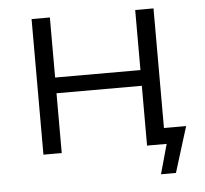

<svg xmlns="http://www.w3.org/2000/svg" viewBox="-48 -577 792 742"><g transform="rotate(-5 347.5 -205.5)"><path d="M660 -62 605 115H547L579 0H503V-232H172V0H101V-526H172V-293H503V-526H574V-62Z"/></g></svg>

Font: Montserrat-Regular
Style: Regular
Weight: 400
Version: Version 7.200